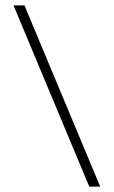

<svg xmlns="http://www.w3.org/2000/svg" viewBox="-20 -690 420 710"><path d="M350.5 0H310L30 -670H70.5Z"/></svg>

Font: Newsreader Text Light
Style: Regular
Weight: 300
Designer: Hugues Gentile
Foundry: Production Type
Version: Version 1.002